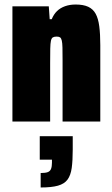

<svg xmlns="http://www.w3.org/2000/svg" viewBox="-20 -538 497 850"><path d="M35 0V-510H196L200 -453H209Q218 -475 232.5 -489Q247 -503 268 -510.5Q289 -518 315 -518Q349 -518 370.5 -508Q392 -498 403.5 -477Q415 -456 419.5 -421.5Q424 -387 424 -338V0H257V-272Q257 -307 256.5 -327.5Q256 -348 253.5 -358.5Q251 -369 246 -372.5Q241 -376 231 -376Q220 -376 214 -372.5Q208 -369 205.5 -357.5Q203 -346 202.5 -322.5Q202 -299 202 -258V0ZM160 292V228Q181 228 191.5 224Q202 220 206 209.5Q210 199 210 182V169H156V65H302V124Q302 173 297.5 205.5Q293 238 279 257Q265 276 236.5 284Q208 292 160 292Z"/></svg>

Font: Saira Condensed Black
Style: Regular
Weight: 900
Width: 3
Designer: Hector Gatti with collaboration of the Omnibus-Type team
Foundry: Omnibus-Type
Version: Version 1.101